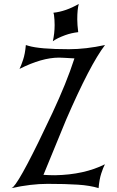

<svg xmlns="http://www.w3.org/2000/svg" viewBox="-20 -970 601 990"><path d="M39.1 0 48.3 -6.3Q92.3 -50.8 250.5 -388.2Q286.1 -464.4 314.5 -534.2Q342.8 -604 363.8 -668.9Q330.1 -670.9 310.3 -671.9Q290.5 -672.9 284.2 -672.9Q195.8 -672.9 80.6 -614.7Q88.9 -631.3 99.1 -661.9Q109.4 -692.4 113.3 -737.8L126 -733.9Q184.6 -716.3 335.9 -716.3Q422.4 -716.3 521.5 -737.8Q444.3 -637.2 321.3 -353.5L204.1 -68.4Q235.4 -66.4 264.2 -66.4Q414.1 -69.3 521 -123Q512.2 -106.4 502.2 -75.9Q492.2 -45.4 488.3 0Q444.3 -13.7 381.6 -17.8Q318.8 -22 225.1 -22Q140.1 -22 39.1 0ZM252.4 -757.3Q261.7 -798.3 261.7 -841.3Q261.7 -867.7 258.3 -894L255.4 -904.3Q319.3 -911.1 386.2 -949.7Q378.4 -921.4 378.4 -870.1Q378.4 -843.3 383.3 -804.2Q348.1 -800.3 315.9 -788.6Q273.4 -772.9 252.4 -757.3Z"/></svg>

Font: MedievalSharp
Style: Regular
Weight: 500
Version: Version 1.0